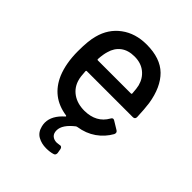

<svg xmlns="http://www.w3.org/2000/svg" viewBox="-198 -632 935 935"><g transform="rotate(45 269.0 -165.0)"><path d="M397 -137Q402 -146 408 -146Q413 -146 417 -143L458 -118Q466 -113 466 -105L464 -97Q441 -56 402.5 -29Q364 -2 312 6Q310 6 306 8Q252 50 252 89Q252 110 264 120.5Q276 131 295 131Q300 131 312 129L317 128Q327 128 330 140L334 163V166Q334 178 323 181Q304 187 278 187Q246 187 221 173Q196 159 188 126Q185 114 185 103Q185 55 235 11Q239 7 233 5Q122 -11 78 -114Q53 -175 53 -257Q53 -330 64 -368Q82 -437 136 -477Q190 -517 267 -517Q362 -517 412 -467.5Q462 -418 477 -324Q482 -287 484 -234Q484 -219 469 -219H153Q148 -219 148 -214Q150 -176 155 -160Q166 -120 199 -97Q232 -74 281 -74Q362 -75 397 -137ZM158 -355Q151 -333 149 -299Q149 -294 154 -294H381Q386 -294 386 -299Q384 -332 380 -348Q370 -387 340.5 -410.5Q311 -434 267 -434Q223 -434 195.5 -413Q168 -392 158 -355Z"/></g></svg>

Font: Barlow_Medium_SS
Style: Regular
Weight: 500
Designer: Jeremy Tribby
Foundry: Jeremy Tribby
Version: Version 1.101 August 23, 2024